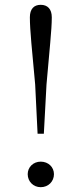

<svg xmlns="http://www.w3.org/2000/svg" viewBox="-20 -765 338 797"><path d="M149 12C181 12 204 -12 204 -42C204 -71 181 -94 149 -94C118 -94 95 -71 95 -42C95 -12 118 12 149 12ZM149 -745C121 -745 104 -728 104 -693C104 -640 113 -556 126 -414L136 -210H162L173 -414C185 -556 195 -640 195 -693C195 -728 177 -745 149 -745Z"/></svg>

Font: Noto Serif HK Light
Style: Regular
Weight: 300
Designer: Ryoko NISHIZUKA 西塚涼子 (kana & ideographs); Frank Grießhammer (Latin, Greek & Cyrillic); Wenlong ZHANG 张文龙 (bopomofo); San
Foundry: Adobe
Version: Version 2.001;hotconv 1.1.0;makeotfexe 2.6.0